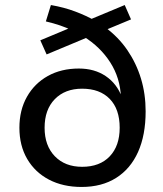

<svg xmlns="http://www.w3.org/2000/svg" viewBox="-20 -733 647 762"><path d="M304 9Q230 9 174.5 -20Q119 -49 88 -102Q57 -155 57 -226Q57 -296 87 -349Q117 -402 170 -431.5Q223 -461 293 -461Q355 -461 399.5 -431Q444 -401 464 -347H460Q457 -424 417.5 -485.5Q378 -547 312 -588H335L165 -517L140 -573L267 -626V-612Q245 -623 218.5 -632Q192 -641 162 -648L182 -713Q234 -704 278 -687.5Q322 -671 357 -651L331 -653L475 -713L500 -656L394 -612L397 -625Q450 -586 485.5 -534Q521 -482 539.5 -421Q558 -360 558 -291Q558 -197 528 -130Q498 -63 441 -27Q384 9 304 9ZM306 -71Q376 -71 415.5 -112.5Q455 -154 455 -226Q455 -300 415.5 -340.5Q376 -381 306 -381Q238 -381 197.5 -339.5Q157 -298 157 -226Q157 -155 197.5 -113Q238 -71 306 -71Z"/></svg>

Font: Nunito Sans 12pt ExtraLight 8pt Medium
Style: Regular
Weight: 500
Version: Version 3.101;gftools[0.9.27]